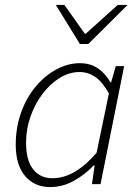

<svg xmlns="http://www.w3.org/2000/svg" viewBox="-20 -749 567 781"><path d="M184 12Q121 12 82.5 -32.5Q44 -77 44 -161Q44 -230 65.5 -290.5Q87 -351 124.5 -396Q162 -441 209 -466.5Q256 -492 305 -492Q348 -492 379 -470.5Q410 -449 429 -414H432L451 -480H485L389 0H354L365 -76H361Q325 -38 279.5 -13Q234 12 184 12ZM193 -24Q240 -24 285.5 -51Q331 -78 373 -128L423 -369Q397 -416 367.5 -436Q338 -456 304 -456Q261 -456 222 -431.5Q183 -407 152.5 -366.5Q122 -326 104 -274.5Q86 -223 86 -169Q86 -96 115 -60Q144 -24 193 -24ZM305 -570 207 -729H242L325 -612H329L459 -729H499L339 -570Z"/></svg>

Font: Source Sans 3 Light
Style: Italic
Weight: 300
Italic angle: -11°
Designer: Paul D. Hunt
Foundry: Adobe
Version: Version 3.046;hotconv 1.0.118;makeotfexe 2.5.65603